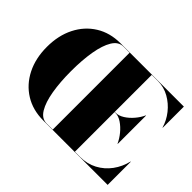

<svg xmlns="http://www.w3.org/2000/svg" viewBox="-142 -1034 1318 1318"><g transform="rotate(45 517.0 -375.0)"><path d="M380 -750H995V-545H993Q978 -598.5 941.5 -644.8Q905 -691 854.2 -719.5Q803.5 -748 745 -748H685V-389H695Q723.5 -389 754.5 -408.5Q785.5 -428 811.8 -458.8Q838 -489.5 853 -523H855V-248H853Q838 -281.5 811.8 -313.5Q785.5 -345.5 754.5 -366.2Q723.5 -387 695 -387H685V-2H735Q803.5 -2 858.5 -31.2Q913.5 -60.5 950.8 -111Q988 -161.5 1003 -225H1005V0H380Q278.5 0 202 -47.5Q125.5 -95 82.8 -179.5Q40 -264 40 -375Q40 -486 82.8 -570.5Q125.5 -655 202 -702.5Q278.5 -750 380 -750ZM275 -375Q275 -269 289.2 -184.5Q303.5 -100 333.2 -51Q363 -2 410 -2H470V-748H410Q363 -748 333.2 -699Q303.5 -650 289.2 -565.5Q275 -481 275 -375Z"/></g></svg>

Font: Bodoni* 96pt Fatface
Style: Regular
Weight: 900
Version: Version 2.3